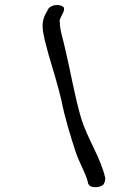

<svg xmlns="http://www.w3.org/2000/svg" viewBox="-20 -700 460 770"><path d="M174 -665 166 -650C141 -608 153 -574 159 -541L175 -480C192 -424 211 -361 226 -299C240 -227 263 -154 283 -92C299 -44 322 -10 333 32L332 33C340 51 350 48 349 49C366 53 385 49 394 41C400 33 402 24 402 15V13C383 -69 331 -143 306 -224C280 -310 262 -419 240 -510C232 -548 220 -578 220 -612H219C219 -619 221 -625 224 -631L232 -647C237 -656 238 -664 236 -670C226 -683 189 -685 174 -665Z"/></svg>

Font: Stray Cat
Style: ExBdCnObl
Weight: 800
Version: Version 1.0